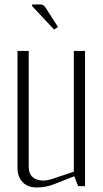

<svg xmlns="http://www.w3.org/2000/svg" viewBox="-20 -826 457 852"><path d="M122.6 -798.8V-806.2H158.7Q164.1 -806.2 168.2 -804.7Q172.4 -803.2 176.3 -799.1Q180.2 -794.9 182.4 -792Q184.6 -789.1 189.5 -781Q194.3 -772.9 197.3 -768.6L237.3 -706.5L220.2 -694.8ZM57.6 -600.1H107.4V-87.9Q107.4 -55.2 125 -40Q142.6 -24.9 171.4 -24.9Q188.5 -24.9 206.5 -30.3L307.6 -64V-600.1H357.4V0H326.7L309.6 -43.9L217.8 -7.8Q183.1 5.9 142.1 5.9Q102.1 5.9 79.8 -18.3Q57.6 -42.5 57.6 -80.6Z"/></svg>

Font: Reswysokr
Style: Regular
Weight: 500
Version: Version 0.984